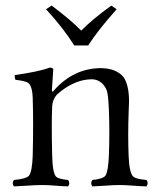

<svg xmlns="http://www.w3.org/2000/svg" viewBox="-20 -663 565 688"><path d="M246.1 -500Q207.5 -562 145 -629.9L165 -643.1Q235.8 -589.8 271 -553.2Q309.6 -592.8 378.9 -643.1L397.9 -629.9Q330.6 -554.2 295.9 -500ZM174.8 -340.8Q245.1 -418.5 341.8 -418.9Q397.5 -418 422.9 -386.2Q441.9 -358.9 442.4 -301.3Q442.4 -287.1 440.9 -257.8Q438 -180.2 440.9 -104Q443.4 -41.5 458.5 -29.3Q469.7 -21 504.9 -18.1Q513.2 -6.8 504.9 4.9Q485.8 4.4 459 2.4Q427.7 0 407 0Q386.2 0 356.4 2.4Q329.1 4.4 311 4.9Q302.7 -6.3 311 -18.1Q349.6 -22 357.9 -33.7Q367.7 -48.3 370.1 -104Q373.5 -188 370.1 -271Q367.7 -327.6 361.8 -340.8Q360.8 -343.3 359.9 -345.2Q342.3 -378.4 309.1 -378.9Q253.9 -378.9 199.2 -336.9Q189.9 -329.6 183.1 -323.2Q168.5 -305.7 167 -283.2Q164.1 -222.7 167 -104Q168.5 -41.5 181.6 -29.3Q191.9 -21 224.1 -18.1Q232.4 -6.3 224.1 4.9Q205.6 4.4 180.2 2.4Q152.3 0 132.8 0Q109.9 0 75.2 2.4Q46.9 4.4 29.8 4.9Q21.5 -6.8 29.8 -18.1Q74.2 -22 84 -33.7Q95.2 -48.8 97.2 -104Q100.1 -224.6 97.2 -312Q95.7 -357.4 79.1 -367.2Q67.4 -373.5 35.2 -377Q31.7 -388.7 33.2 -394Q117.7 -405.8 159.2 -420.9Q170.4 -419.9 170.9 -414.1Q170.9 -413.1 166 -340.8Q166 -328.6 174.3 -340.3Z"/></svg>

Font: Linux Libertine Display O
Style: Regular
Weight: 400
Designer: Philipp H. Poll
Foundry: Philipp H. Poll
Version: Version 5.0.9